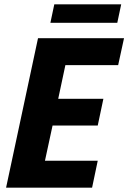

<svg xmlns="http://www.w3.org/2000/svg" viewBox="-20 -864 591 884"><path d="M8 0 155 -688H551L524 -564H281L248 -409H456L430 -286H222L187 -124H430L404 0ZM212 -759 230 -844H538L520 -759Z"/></svg>

Font: Saira SemiCondensed
Style: Bold Italic
Weight: 700
Width: 4
Italic angle: -12°
Designer: Hector Gatti with collaboration of the Omnibus-Type team
Foundry: Omnibus-Type
Version: Version 1.101